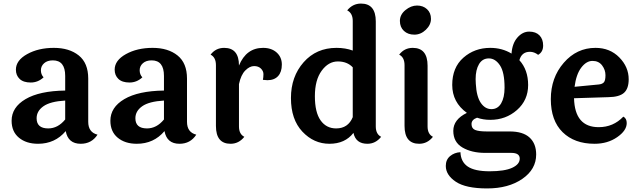

<svg xmlns="http://www.w3.org/2000/svg" viewBox="-20 -795 3572 1075"><path d="M185 -133Q185 -76 250 -76Q304 -76 345 -126V-232Q261 -227 223 -200Q185 -173 185 -133ZM474 -355V-113Q474 -54 526 -41Q493 10 432 10Q361 10 348 -61Q288 10 193 10Q127 10 86 -24Q45 -58 45 -119Q45 -194 123 -240Q201 -286 345 -288V-370Q345 -457 276 -457Q245 -457 227 -441Q209 -425 209 -401.5Q209 -378 224 -362Q193 -333 152 -333Q111 -333 90 -353Q69 -373 69 -405Q69 -457 132 -492Q195 -527 281.5 -527Q368 -527 421 -484.5Q474 -442 474 -355Z M738 -133Q738 -76 803 -76Q857 -76 898 -126V-232Q814 -227 776 -200Q738 -173 738 -133ZM1027 -355V-113Q1027 -54 1079 -41Q1046 10 985 10Q914 10 901 -61Q841 10 746 10Q680 10 639 -24Q598 -58 598 -119Q598 -194 676 -240Q754 -286 898 -288V-370Q898 -457 829 -457Q798 -457 780 -441Q762 -425 762 -401.5Q762 -378 777 -362Q746 -333 705 -333Q664 -333 643 -353Q622 -373 622 -405Q622 -457 685 -492Q748 -527 834.5 -527Q921 -527 974 -484.5Q1027 -442 1027 -355Z M1189 -90V-430Q1189 -474 1159 -489Q1188 -527 1235 -527Q1318 -527 1318 -428Q1359 -527 1453 -527Q1500 -527 1529 -501Q1558 -475 1558 -433.5Q1558 -392 1537 -369Q1516 -346 1477 -346Q1470 -346 1452 -348Q1455 -363 1455 -380Q1455 -397 1441 -411Q1427 -425 1402.5 -425Q1378 -425 1353.5 -400.5Q1329 -376 1318 -324V-87Q1318 -44 1348 -29Q1317 10 1271 10Q1189 10 1189 -90Z M1955 -418Q1924 -451 1871.5 -451Q1819 -451 1781 -399Q1743 -347 1743 -256.5Q1743 -166 1775 -121Q1807 -76 1862 -76Q1929 -76 1955 -139ZM2084 -675V-87Q2084 -44 2114 -29Q2083 10 2037 10Q1972 10 1959 -51Q1912 10 1824.5 10Q1737 10 1673 -58Q1609 -126 1609 -246Q1609 -366 1680 -446.5Q1751 -527 1864 -527Q1914 -527 1955 -512V-678Q1955 -721 1924 -737Q1955 -775 2001 -775Q2084 -775 2084 -675Z M2315 -764Q2349 -764 2371 -743.5Q2393 -723 2393 -689.5Q2393 -656 2364.5 -628.5Q2336 -601 2300 -601Q2264 -601 2241.5 -622Q2219 -643 2219 -678Q2219 -713 2250 -738.5Q2281 -764 2315 -764ZM2374 -427V-87Q2374 -44 2404 -29Q2373 10 2327 10Q2245 10 2245 -90V-430Q2245 -474 2215 -489Q2244 -527 2291 -527Q2374 -527 2374 -427Z M2805 -304Q2805 -391 2779 -429.5Q2753 -468 2717 -468Q2681 -468 2662 -436Q2643 -404 2643 -352Q2643 -340 2644 -326Q2648 -254 2672 -219Q2696 -184 2731.5 -184Q2767 -184 2786 -216.5Q2805 -249 2805 -304ZM2843 61H2696Q2621 61 2569.5 31Q2518 1 2518 -62.5Q2518 -126 2594 -163Q2512 -222 2512 -319.5Q2512 -417 2574.5 -472Q2637 -527 2725 -527Q2791 -527 2844 -495Q2848 -552 2877 -585Q2906 -618 2943 -618Q2980 -618 3000.5 -597Q3021 -576 3021 -540Q3021 -504 2993 -488Q2971 -505 2947 -505Q2901 -505 2888 -458Q2937 -404 2937 -319Q2937 -234 2874.5 -179Q2812 -124 2725 -124Q2685 -124 2651 -136Q2620 -125 2620 -100.5Q2620 -76 2640 -67.5Q2660 -59 2706 -59H2834Q2908 -59 2945 -25Q2982 9 2982 70Q2982 153 2904.5 206.5Q2827 260 2707.5 260Q2588 260 2532 222.5Q2476 185 2476 134Q2476 99 2500 79Q2524 59 2558 57Q2560 111 2599 137.5Q2638 164 2721.5 164Q2805 164 2847.5 144.5Q2890 125 2890 93Q2890 61 2843 61Z M3197 -309 3332 -322Q3352 -324 3361 -334Q3370 -344 3370 -374Q3370 -404 3351 -429Q3332 -454 3297.5 -454Q3263 -454 3234.5 -416.5Q3206 -379 3197 -309ZM3332 -83Q3414 -83 3470 -142Q3489 -132 3489 -106Q3489 -64 3435.5 -27Q3382 10 3309 10Q3196 10 3130 -55Q3064 -120 3064 -240Q3064 -360 3136.5 -443.5Q3209 -527 3314 -527Q3395 -527 3447.5 -473.5Q3500 -420 3500 -351Q3500 -299 3474 -275.5Q3448 -252 3387 -251L3194 -245Q3198 -83 3332 -83Z"/></svg>

Font: Laila SemiBold
Style: Regular
Weight: 600
Designer: Hitesh Malaviya
Foundry: Indian Type Foundry
Version: Version 1.302;PS 1.0;hotconv 1.0.78;makeotf.lib2.5.61930; tt